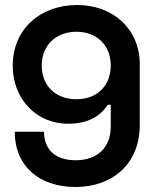

<svg xmlns="http://www.w3.org/2000/svg" viewBox="-20 -734 620 768"><path d="M31 -472C31 -333 130 -239 252 -239C349 -239 391 -284 411 -315H423V-228C423 -145 371 -93 282 -93C197 -93 156 -140 156 -207H39C39 -69 138 14 282 14C430 14 539 -79 539 -233V-478C539 -618 431 -715 287 -714C139 -713 31 -616 31 -472ZM286 -337C203 -337 147 -390 147 -472C147 -553 204 -607 286 -607C366 -607 423 -554 423 -472C423 -390 367 -337 286 -337Z"/></svg>

Font: Space Text SemiBold
Style: Regular
Weight: 600
Designer: Florian Karsten (Space Text), Colophon Foundry (Space Mono)
Foundry: Florian Karsten
Version: Version 1.003;PS 001.003;hotconv 1.0.88;makeotf.lib2.5.64775